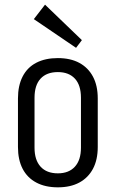

<svg xmlns="http://www.w3.org/2000/svg" viewBox="-20 -796 496 823"><path d="M228 7Q174 7 135.5 -13.5Q97 -34 77 -72.5Q57 -111 57 -166V-374Q57 -429 77 -468Q97 -507 135.5 -527Q174 -547 228 -547Q282 -547 320 -526.5Q358 -506 378.5 -467.5Q399 -429 399 -374V-166Q399 -111 378.5 -72.5Q358 -34 320 -13.5Q282 7 228 7ZM228 -53Q275 -53 301 -81.5Q327 -110 327 -163V-377Q327 -431 301 -459Q275 -487 228 -487Q180 -487 154 -459Q128 -431 128 -377V-163Q128 -110 154 -81.5Q180 -53 228 -53ZM331 -624 306 -591 125 -714 173 -776Z"/></svg>

Font: Pathway Extreme Condensed Light
Style: Regular
Weight: 300
Width: 3
Version: Version 1.001;gftools[0.9.26]